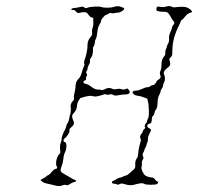

<svg xmlns="http://www.w3.org/2000/svg" viewBox="-20 -626 656 636"><path d="M357 -603Q369 -608 382 -603Q391 -600 391.5 -597Q392 -594 384 -589Q376 -584 370 -584Q364 -584 359 -582.5Q354 -581 348.5 -582.5Q343 -584 339 -580.5Q335 -577 332 -577Q329 -577 322 -569Q315 -561 315 -558Q315 -553 309.5 -544.5Q304 -536 302.5 -520Q301 -504 297.5 -497.5Q294 -491 294 -484.5Q294 -478 290.5 -473Q287 -468 288 -459Q288 -443 281 -434Q277 -429 278 -424Q279 -419 274.5 -411.5Q270 -404 270 -399Q270 -394 267 -390.5Q264 -387 266 -384Q271 -378 266 -372Q264 -369 265 -365Q266 -361 262 -360Q255 -357 256.5 -353Q258 -349 265 -348Q274 -346 286 -336Q296 -329 307 -329Q312 -330 315 -328Q318 -326 326 -330Q340 -338 352 -332Q357 -329 366.5 -331Q376 -333 383 -330.5Q390 -328 396 -331L402 -333L406 -329Q412 -322 408.5 -317.5Q405 -313 393 -313Q384 -313 372 -310.5Q360 -308 355 -311.5Q350 -315 343 -313Q336 -311 332 -313Q328 -315 323.5 -313Q319 -311 306.5 -308Q294 -305 287.5 -307.5Q281 -310 263 -306L246 -301L240 -292Q235 -283 235 -274Q234 -261 223 -250Q215 -242 223 -226Q226 -219 224 -214Q222 -209 215.5 -204Q209 -199 210 -193.5Q211 -188 204.5 -179Q198 -170 196 -169Q188 -163 191 -158Q192 -156 196 -154.5Q200 -153 200 -142Q200 -131 195.5 -122Q191 -113 190 -100.5Q189 -88 184 -75Q179 -62 181.5 -58Q184 -54 198 -46.5Q212 -39 216.5 -36Q221 -33 226 -31Q232 -29 232 -26.5Q232 -24 226 -23Q220 -22 212 -16.5Q204 -11 199 -13Q194 -15 187 -12Q175 -7 157 -13Q146 -16 135.5 -18Q125 -20 119 -25L114 -30L123 -35Q133 -40 133 -41.5Q133 -43 139 -45.5Q145 -48 151.5 -56.5Q158 -65 163 -66Q173 -68 168 -75Q165 -78 166 -89.5Q167 -101 173 -111L180 -120L179 -133Q178 -145 181 -152.5Q184 -160 184 -165Q184 -176 197 -200Q200 -207 200 -210Q200 -213 204 -218.5Q208 -224 209.5 -234.5Q211 -245 212.5 -247Q214 -249 214.5 -258.5Q215 -268 214 -272Q213 -276 215.5 -282.5Q218 -289 222 -292Q226 -295 225 -301.5Q224 -308 227 -319.5Q230 -331 230 -338Q230 -355 240 -365Q247 -371 251 -386Q255 -401 258 -406Q261 -411 259 -415.5Q257 -420 262 -433Q270 -457 270 -479Q270 -493 283 -507Q286 -512 285 -519.5Q284 -527 287 -535Q290 -543 289 -555V-567L284 -568Q278 -570 274 -576Q270 -582 267 -584Q260 -588 241 -583Q237 -582 231.5 -588Q226 -594 222.5 -593Q219 -592 217 -594Q213 -596 222 -599Q227 -600 232 -600Q244 -602 249 -603.5Q254 -605 259 -601.5Q264 -598 269 -600Q275 -603 291.5 -604Q308 -605 315 -603Q325 -600 338 -600.5Q351 -601 357 -603ZM530 -604Q541 -608 548 -604Q554 -601 561 -602Q587 -605 597 -602Q604 -600 610 -595Q616 -590 616 -587Q616 -585 608.5 -583Q601 -581 593.5 -571.5Q586 -562 582.5 -560Q579 -558 579 -556Q579 -554 572 -540Q552 -500 551 -462Q551 -448 550.5 -445Q550 -442 546 -437Q540 -431 541 -428Q545 -417 543.5 -411.5Q542 -406 533 -400Q520 -389 523 -381Q530 -365 523 -352Q520 -346 520 -342Q520 -338 516 -332.5Q512 -327 512 -323.5Q512 -320 507 -310.5Q502 -301 502 -286Q501 -267 496 -262Q493 -260 492 -253Q491 -246 487 -242.5Q483 -239 483 -232Q483 -216 474 -216Q471 -216 469 -213Q467 -210 468 -207Q469 -204 474 -201Q480 -199 480 -195.5Q480 -192 475 -183Q470 -174 470 -165.5Q470 -157 468 -154Q466 -151 465.5 -147Q465 -143 461.5 -136.5Q458 -130 457.5 -127Q457 -124 455 -121Q450 -114 455 -105Q456 -101 452.5 -96Q449 -91 450 -84.5Q451 -78 449 -74Q446 -66 457 -49Q461 -43 470.5 -40.5Q480 -38 484 -38Q489 -38 494 -31Q498 -26 501 -25Q507 -23 501 -17Q498 -14 480 -14Q462 -14 457.5 -17Q453 -20 443.5 -18.5Q434 -17 424 -14Q409 -10 390 -17Q383 -19 378 -17Q369 -12 366 -16Q364 -17 357.5 -17.5Q351 -18 351 -22Q351 -26 355 -27Q359 -28 365.5 -32.5Q372 -37 375.5 -37Q379 -37 387.5 -41Q396 -45 398.5 -45Q401 -45 410 -53Q419 -61 424 -65.5Q429 -70 428 -80Q427 -95 435 -104Q437 -107 438 -119Q439 -135 446 -158Q448 -163 445 -167Q442 -174 448 -182Q453 -188 453 -191Q453 -194 458 -198.5Q463 -203 461 -204Q459 -205 459.5 -209.5Q460 -214 463 -217Q467 -221 467 -224.5Q467 -228 470.5 -234Q474 -240 473 -262.5Q472 -285 470.5 -288Q469 -291 469 -295Q469 -299 466 -300Q463 -301 453.5 -304.5Q444 -308 435.5 -309Q427 -310 423 -314Q417 -319 420 -322.5Q423 -326 432 -326Q439 -326 450.5 -331.5Q462 -337 468 -337Q474 -337 478 -340.5Q482 -344 485 -344Q493 -344 498 -355Q500 -360 506 -363Q515 -368 511 -377Q508 -384 511.5 -391.5Q515 -399 515 -411Q514 -429 525 -441Q528 -444 527.5 -451Q527 -458 530 -464Q533 -470 533 -472.5Q533 -475 537 -482Q541 -489 540 -498.5Q539 -508 544.5 -520Q550 -532 550 -535.5Q550 -539 554 -543Q561 -551 554 -557Q550 -561 545 -571Q542 -576 540 -579Q538 -582 535.5 -584Q533 -586 530 -586.5Q527 -587 523 -587Q514 -587 509.5 -588Q505 -589 501.5 -589.5Q498 -590 498 -596Q498 -606 507 -604Q519 -601 530 -604Z"/></svg>

Font: TT2020 Style D
Style: Italic
Weight: 400
Italic angle: -15°
Version: Version 0.2.000